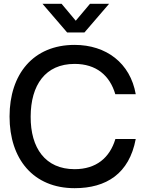

<svg xmlns="http://www.w3.org/2000/svg" viewBox="-20 -970 770 1005"><path d="M690.5 -242.5H584C554.5 -144 483.5 -84.5 370.5 -84.5C217.5 -84.5 139.5 -195 140.5 -360C141 -525 217.5 -635.5 370.5 -635.5C483.5 -635.5 554.5 -575.5 583.5 -477H690.5C662 -640 536 -735 370.5 -735C154.5 -735 30 -582.5 30 -360C30 -137.5 154.5 15 370.5 15C536.5 15 656.5 -61 690.5 -242.5ZM202.5 -950 331.5 -800H422L551 -950H451L376.5 -861.5L302.5 -950Z"/></svg>

Font: Eudonet SemiBold
Style: Regular
Weight: 600
Designer: Mikhail Sharanda
Foundry: Mikhail Sharanda
Version: Version 4.503;Glyphs 3.1.2 (3151)